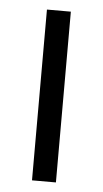

<svg xmlns="http://www.w3.org/2000/svg" viewBox="-43 -530 300 560"><g transform="rotate(5 107.0 -250.0)"><path d="M142 -500V0H72V-500Z"/></g></svg>

Font: Goli Light
Style: Regular
Weight: 300
Designer: jaikishan Patel
Foundry: MagicType
Version: Version 1.000